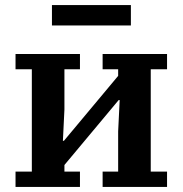

<svg xmlns="http://www.w3.org/2000/svg" viewBox="-20 -734 717 754"><path d="M41 -60H105V-462H41V-522H294V-462H233V-304L227 -181H231L444 -436V-462H383V-522H636V-462H572V-60H636V0H383V-60H444V-218L450 -341H446L233 -86V-60H294V0H41ZM184 -714H494V-634H184Z"/></svg>

Font: IBM Plex Serif SemiBold
Style: Regular
Weight: 600
Designer: Mike Abbink, Paul van der Laan, Pieter van Rosmalen
Foundry: Bold Monday
Version: Version 2.5